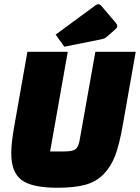

<svg xmlns="http://www.w3.org/2000/svg" viewBox="-20 -869 659 904"><path d="M299 -625 216 -156H284Q319 -156 334 -165.5Q349 -175 355 -209L429 -625H619L557 -274Q542 -189 522.5 -137Q503 -85 468 -49Q433 -13 381.5 1Q330 15 251 15Q130 15 81.5 -21.5Q33 -58 33 -147Q33 -196 47 -274L109 -625ZM457 -684 283 -649 242 -706 431 -845Q437 -849 444 -849Q451 -849 460 -838L523 -764Q532 -754 532 -747.5Q532 -741 529.5 -737.5Q527 -734 483 -696Q473 -687 457 -684Z"/></svg>

Font: Changa One
Style: Italic
Weight: 400
Italic angle: -12°
Designer: Eduardo Rodriguez Tunni
Foundry: Eduardo Rodriguez Tunni
Version: Version 1.003